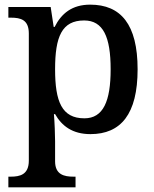

<svg xmlns="http://www.w3.org/2000/svg" viewBox="-20 -566 664 826"><path d="M16 240H305V194H296C257 194 217 186 217 128V41C217 15 215 -39 212 -75H217C246 -24 292 11 369 11C500 11 572 -75 572 -268C572 -461 500 -546 368 -546C290 -546 244 -508 215 -450H211L198 -536H16V-490H27C69 -490 104 -481 104 -422V125C104 186 65 194 26 194H16ZM343 -57C246 -57 217 -129 217 -268C217 -408 246 -478 342 -478C424 -478 456 -407 456 -268C456 -130 424 -57 343 -57Z"/></svg>

Font: Noto Serif Oriya Medium
Style: Regular
Weight: 500
Designer: David Williams
Foundry: Google LLC, David Williams
Version: Version 1.051